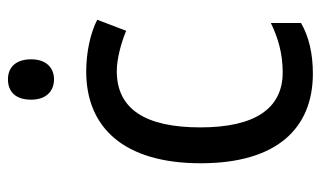

<svg xmlns="http://www.w3.org/2000/svg" viewBox="-178 -600 788 471"><g transform="rotate(-90 215.5 -364.0)"><path d="M257 -738C227 -738 207 -720 207 -681C207 -644 228 -625 257 -625C285 -625 306 -644 306 -681C306 -719 286 -738 257 -738ZM271 10C321 10 362 0 395 -19V-93C360 -76 321 -64 274 -64C184 -64 139 -134 139 -266C139 -401 184 -471 277 -471C308 -471 347 -460 376 -448L403 -519C372 -535 325 -546 276 -546C140 -546 51 -455 51 -265C51 -78 137 10 271 10Z"/></g></svg>

Font: Noto Sans Devanagari UI SemiCondensed
Style: Regular
Weight: 400
Width: 4
Designer: Jelle Bosma - Monotype Design Team
Foundry: Monotype Imaging Inc.
Version: Version 2.004